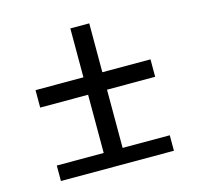

<svg xmlns="http://www.w3.org/2000/svg" viewBox="-88 -662 776 755"><g transform="rotate(-15 300.0 -285.0)"><path d="M70 0V-63H261V-300H66V-371H261V-570H338V-371H534V-300H338V-63H530V0Z"/></g></svg>

Font: Tiny Light
Style: Regular
Weight: 300
Monospace: yes
Designer: Philipp Nurullin, Konstantin Bulenkov
Foundry: JetBrains
Version: Version 2.251; ttfautohint (v1.8.4.7-5d5b)